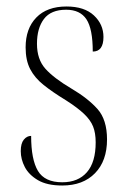

<svg xmlns="http://www.w3.org/2000/svg" viewBox="-20 -562 392 592"><path d="M172 10Q125 10 97 -6.5Q69 -23 56.5 -47Q44 -71 44 -96Q44 -120 53.5 -131.5Q63 -143 76 -143Q76 -70 97 -35Q118 0 172 0Q221 0 248 -31Q275 -62 275 -123Q275 -152 267 -172Q259 -192 239 -211Q219 -230 183 -253Q142 -278 114.5 -300Q87 -322 73 -349Q59 -376 59 -416Q59 -474 92 -508Q125 -542 185 -542Q240 -542 269.5 -514.5Q299 -487 299 -448Q299 -403 266 -403Q266 -473 246.5 -502.5Q227 -532 184 -532Q137 -532 115.5 -503.5Q94 -475 94 -427Q94 -379 120 -350Q146 -321 200 -289Q251 -259 280.5 -226Q310 -193 310 -132Q310 -66 273 -28Q236 10 172 10Z"/></svg>

Font: Noto Serif Display Condensed ExtraLight
Style: Regular
Weight: 200
Width: 3
Designer: Monotype Design Team
Foundry: Monotype Imaging Inc.
Version: Version 2.009